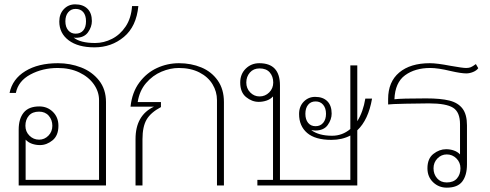

<svg xmlns="http://www.w3.org/2000/svg" viewBox="-20 -854 2256 884"><path d="M66 -257Q66 -307 89 -335.5Q112 -364 161 -364Q198 -364 223.5 -339Q249 -314 249 -275Q249 -230 222 -208Q195 -186 164 -186Q145 -186 127.5 -192Q110 -198 98 -211V-26H436V-393Q436 -432 412 -466Q388 -500 345 -520.5Q302 -541 246 -541Q176 -541 120 -511Q64 -481 53 -426H24Q37 -490 96.5 -526.5Q156 -563 247 -563Q303 -563 353.5 -543.5Q404 -524 436 -483.5Q468 -443 468 -384V0H66ZM221 -275Q221 -302 204.5 -321Q188 -340 160 -340Q129 -340 113 -321.5Q97 -303 97 -275Q97 -248 115.5 -229.5Q134 -211 160 -211Q185 -211 203 -229.5Q221 -248 221 -275Z M253 -755Q253 -790 274 -812Q295 -834 326 -834Q362 -834 382.5 -814Q403 -794 403 -757Q403 -730 385 -705Q367 -680 328 -680Q323 -680 319 -681Q350 -656 418 -656Q458 -656 495.5 -675Q533 -694 558.5 -732Q584 -770 588 -826H617Q608 -732 550.5 -684Q493 -636 415 -636Q339 -636 296 -668.5Q253 -701 253 -755ZM376 -756Q376 -783 363.5 -798Q351 -813 328 -813Q307 -813 294 -797.5Q281 -782 281 -756Q281 -730 294 -714.5Q307 -699 328 -699Q351 -699 363.5 -714Q376 -729 376 -756Z M604 -214Q604 -323 689 -363H581Q588 -429 621.5 -474Q655 -519 703 -541Q751 -563 804 -563Q860 -563 907 -543.5Q954 -524 982.5 -483.5Q1011 -443 1011 -384V0H979V-393Q979 -432 958.5 -466Q938 -500 898 -520.5Q858 -541 803 -541Q764 -541 723.5 -524Q683 -507 652.5 -471.5Q622 -436 614 -384H721V-361Q674 -336 655 -303.5Q636 -271 636 -213V0H604Z M1165 -26H1237V-410Q1225 -397 1207.5 -391Q1190 -385 1171 -385Q1140 -385 1113 -407Q1086 -429 1086 -474Q1086 -513 1111.5 -538Q1137 -563 1174 -563Q1269 -563 1269 -461V-26H1593V-230Q1555 -210 1506 -210Q1431 -210 1394 -242Q1357 -274 1357 -329Q1357 -364 1378.5 -386Q1400 -408 1431 -408Q1467 -408 1487 -388Q1507 -368 1507 -331Q1507 -304 1489 -278.5Q1471 -253 1431 -253Q1429 -253 1413 -255Q1448 -229 1509 -229Q1556 -229 1593 -260V-553H1625V-296Q1652 -339 1662 -400H1693Q1676 -302 1625 -254V0H1165ZM1238 -474Q1238 -502 1222 -520.5Q1206 -539 1175 -539Q1147 -539 1130.5 -520Q1114 -501 1114 -474Q1114 -447 1132 -428.5Q1150 -410 1175 -410Q1201 -410 1219.5 -428.5Q1238 -447 1238 -474ZM1481 -330Q1481 -356 1468 -371.5Q1455 -387 1433 -387Q1411 -387 1398.5 -371.5Q1386 -356 1386 -330Q1386 -304 1398.5 -288.5Q1411 -273 1433 -273Q1455 -273 1468 -288.5Q1481 -304 1481 -330Z M1948 -79Q1948 -124 1975.5 -145.5Q2003 -167 2034 -167Q2053 -167 2070 -161Q2087 -155 2098 -143V-282Q2098 -338 2066 -358Q2034 -378 1955 -378Q1914 -378 1847 -376.5Q1780 -375 1767 -373V-398Q1767 -477 1818 -520Q1869 -563 1959 -563Q1992 -563 2054 -551Q2110 -541 2126 -541Q2139 -541 2147.5 -544.5Q2156 -548 2171 -559L2182 -540Q2174 -529 2158 -522.5Q2142 -516 2127 -516Q2103 -516 2055 -527Q1997 -541 1961 -541Q1891 -541 1845 -507.5Q1799 -474 1796 -397Q1827 -401 1942 -401Q2009 -401 2049 -391Q2089 -381 2109.5 -354Q2130 -327 2130 -277V-97Q2130 -47 2108.5 -18.5Q2087 10 2037 10Q2000 10 1974 -15Q1948 -40 1948 -79ZM2100 -79Q2100 -106 2081.5 -124.5Q2063 -143 2037 -143Q2012 -143 1994 -124.5Q1976 -106 1976 -79Q1976 -52 1992.5 -33Q2009 -14 2037 -14Q2068 -14 2084 -32.5Q2100 -51 2100 -79Z"/></svg>

Font: Taviraj Thin
Style: Regular
Weight: 250
Designer: Katatrad Team
Foundry: CadsonDemak
Version: Version 1.001